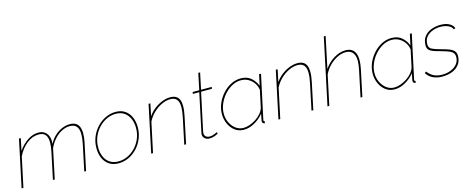

<svg xmlns="http://www.w3.org/2000/svg" viewBox="-36 -1381 5010 2042"><g transform="rotate(-15 2469.0 -360.0)"><path d="M127 -519H147L119 -385Q166 -453 224 -490Q282 -527 340 -527Q381 -527 408.5 -508.5Q436 -490 449 -455Q462 -420 457 -370Q482 -421 520 -456Q558 -491 602 -509Q646 -527 688 -527Q726 -527 751 -512.5Q776 -498 788.5 -469Q801 -440 801 -396Q801 -374 798 -347Q795 -320 788 -289L727 0H707L768 -289Q780 -348 780 -390Q780 -449 756 -478Q732 -507 682 -507Q637 -507 593 -484.5Q549 -462 512.5 -421.5Q476 -381 451 -327L382 0H362L423 -289Q430 -320 433 -346Q436 -372 436 -393Q436 -451 412.5 -479Q389 -507 339 -507Q270 -507 207.5 -457.5Q145 -408 107 -328L37 0H17Z M1085 10Q1022 10 980 -19Q938 -48 917 -97Q896 -146 896 -205Q896 -273 920.5 -331.5Q945 -390 987 -434Q1029 -478 1082 -502.5Q1135 -527 1191 -527Q1254 -527 1295.5 -497.5Q1337 -468 1358 -419Q1379 -370 1379 -310Q1379 -243 1355 -185Q1331 -127 1289.5 -83Q1248 -39 1195 -14.5Q1142 10 1085 10ZM1088 -10Q1140 -10 1188.5 -32.5Q1237 -55 1275.5 -95.5Q1314 -136 1336.5 -190Q1359 -244 1359 -306Q1359 -361 1340 -406.5Q1321 -452 1283 -479.5Q1245 -507 1187 -507Q1135 -507 1086.5 -484Q1038 -461 999.5 -420Q961 -379 938.5 -325Q916 -271 916 -208Q916 -153 935 -108Q954 -63 992.5 -36.5Q1031 -10 1088 -10Z M1554 -519H1574L1546 -385Q1575 -427 1616 -459Q1657 -491 1703 -509Q1749 -527 1793 -527Q1830 -527 1854.5 -513.5Q1879 -500 1891 -472Q1903 -444 1903 -401Q1903 -377 1899.5 -349Q1896 -321 1889 -289L1828 0H1808L1869 -289Q1876 -321 1879 -347.5Q1882 -374 1882 -396Q1882 -453 1859 -480Q1836 -507 1789 -507Q1742 -507 1692.5 -483.5Q1643 -460 1601 -419.5Q1559 -379 1534 -328L1464 0H1444Z M2015 -58Q2015 -62 2015.5 -66.5Q2016 -71 2017 -75L2107 -499H2036L2040 -519H2112L2150 -700H2170L2132 -519H2250L2246 -499H2127L2047 -126Q2041 -98 2038.5 -85.5Q2036 -73 2036 -66Q2036 -41 2052.5 -28Q2069 -15 2091 -15Q2113 -15 2131.5 -21Q2150 -27 2162.5 -33Q2175 -39 2176 -40L2183 -24Q2183 -24 2169.5 -16.5Q2156 -9 2134 -2Q2112 5 2086 5Q2055 5 2035 -12.5Q2015 -30 2015 -58Z M2464 10Q2407 10 2365.5 -21.5Q2324 -53 2301.5 -103.5Q2279 -154 2279 -210Q2279 -270 2303 -326.5Q2327 -383 2368 -428.5Q2409 -474 2461 -500.5Q2513 -527 2569 -527Q2639 -527 2682.5 -488.5Q2726 -450 2745 -398L2771 -519H2792L2690 -44Q2689 -42 2688.5 -38.5Q2688 -35 2688 -32Q2688 -20 2700 -20L2696 0Q2694 0 2691.5 0Q2689 0 2687 -1Q2677 -4 2672.5 -11Q2668 -18 2668 -29Q2668 -32 2669 -37Q2670 -42 2673 -57.5Q2676 -73 2683 -108Q2641 -56 2582 -23Q2523 10 2464 10ZM2466 -10Q2498 -10 2534.5 -23Q2571 -36 2604.5 -58Q2638 -80 2662.5 -109Q2687 -138 2696 -169L2736 -356Q2731 -396 2708.5 -430Q2686 -464 2649.5 -485.5Q2613 -507 2566 -507Q2514 -507 2466 -480.5Q2418 -454 2380.5 -411Q2343 -368 2321 -315.5Q2299 -263 2299 -210Q2299 -157 2321 -111.5Q2343 -66 2380.5 -38Q2418 -10 2466 -10Z M2955 -519H2975L2947 -385Q2976 -427 3017 -459Q3058 -491 3104 -509Q3150 -527 3194 -527Q3231 -527 3255.5 -513.5Q3280 -500 3292 -472Q3304 -444 3304 -401Q3304 -377 3300.5 -349Q3297 -321 3290 -289L3229 0H3209L3270 -289Q3277 -321 3280 -347.5Q3283 -374 3283 -396Q3283 -453 3260 -480Q3237 -507 3190 -507Q3143 -507 3093.5 -483.5Q3044 -460 3002 -419.5Q2960 -379 2935 -328L2865 0H2845Z M3540 -730H3560L3487 -385Q3531 -450 3595.5 -488.5Q3660 -527 3724 -527Q3763 -527 3789 -511.5Q3815 -496 3828.5 -465Q3842 -434 3842 -388Q3842 -367 3839 -342Q3836 -317 3830 -289L3769 0H3749L3810 -289Q3815 -316 3818.5 -340Q3822 -364 3822 -384Q3822 -445 3796 -476Q3770 -507 3720 -507Q3674 -507 3626.5 -483.5Q3579 -460 3539 -419.5Q3499 -379 3475 -328L3405 0H3385Z M4124 10Q4067 10 4025.5 -21.5Q3984 -53 3961.5 -103.5Q3939 -154 3939 -210Q3939 -270 3963 -326.5Q3987 -383 4028 -428.5Q4069 -474 4121 -500.5Q4173 -527 4229 -527Q4299 -527 4342.5 -488.5Q4386 -450 4405 -398L4431 -519H4452L4350 -44Q4349 -42 4348.5 -38.5Q4348 -35 4348 -32Q4348 -20 4360 -20L4356 0Q4354 0 4351.5 0Q4349 0 4347 -1Q4337 -4 4332.5 -11Q4328 -18 4328 -29Q4328 -32 4329 -37Q4330 -42 4333 -57.5Q4336 -73 4343 -108Q4301 -56 4242 -23Q4183 10 4124 10ZM4126 -10Q4158 -10 4194.5 -23Q4231 -36 4264.5 -58Q4298 -80 4322.5 -109Q4347 -138 4356 -169L4396 -356Q4391 -396 4368.5 -430Q4346 -464 4309.5 -485.5Q4273 -507 4226 -507Q4174 -507 4126 -480.5Q4078 -454 4040.5 -411Q4003 -368 3981 -315.5Q3959 -263 3959 -210Q3959 -157 3981 -111.5Q4003 -66 4040.5 -38Q4078 -10 4126 -10Z M4647 10Q4591 10 4547.5 -10.5Q4504 -31 4476 -74L4493 -87Q4523 -48 4561 -29Q4599 -10 4651 -10Q4706 -10 4749.5 -28Q4793 -46 4818.5 -78.5Q4844 -111 4844 -155Q4844 -199 4805 -219Q4766 -239 4696 -257Q4653 -268 4622.5 -279Q4592 -290 4576 -307.5Q4560 -325 4560 -356Q4560 -414 4589 -452Q4618 -490 4666 -508.5Q4714 -527 4769 -527Q4829 -527 4866.5 -505.5Q4904 -484 4914 -452L4895 -444Q4884 -475 4846 -491Q4808 -507 4761 -507Q4720 -507 4678 -492Q4636 -477 4608.5 -445.5Q4581 -414 4581 -362Q4581 -324 4611.5 -308.5Q4642 -293 4701 -277Q4751 -264 4787.5 -251Q4824 -238 4844.5 -217.5Q4865 -197 4865 -162Q4865 -106 4836.5 -67.5Q4808 -29 4759 -9.5Q4710 10 4647 10Z"/></g></svg>

Font: Raleway Thin
Style: Italic
Weight: 100
Italic angle: -12°
Designer: Matt McInerney, Pablo Impallari, Rodrigo Fuenzalida
Foundry: Matt McInerney, Pablo Impallari, Rodrigo Fuenzalida
Version: Version 4.026